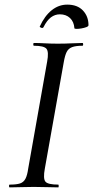

<svg xmlns="http://www.w3.org/2000/svg" viewBox="-20 -811 403 831"><path d="M22 0Q19 0 19 -6Q19 -12 22 -12Q51 -12 66.5 -17Q82 -22 90 -37Q98 -52 102 -81L184 -544Q192 -587 181 -600Q170 -613 127 -613Q124 -613 124 -619Q124 -625 127 -625Q148 -625 174.5 -623.5Q201 -622 230 -622Q263 -622 290 -623.5Q317 -625 337 -625Q340 -625 340 -619Q340 -613 337 -613Q308 -613 292 -607Q276 -601 268.5 -586Q261 -571 256 -542L174 -81Q166 -38 176.5 -25Q187 -12 232 -12Q234 -12 234 -6Q234 0 232 0Q211 0 185 -1Q159 -2 126 -2Q97 -2 70 -1Q43 0 22 0ZM302 -689Q300 -717 283 -733Q266 -749 239 -749Q218 -749 200.5 -736Q183 -723 168 -693Q165 -688 158 -691Q151 -694 152 -696Q173 -742 203.5 -766.5Q234 -791 271 -791Q315 -791 339 -765.5Q363 -740 363 -702Q363 -697 353.5 -693.5Q344 -690 332.5 -688Q321 -686 311.5 -686Q302 -686 302 -689Z"/></svg>

Font: Cormorant Medium
Style: Italic
Weight: 500
Italic angle: -10°
Designer: Christian Thalmann (Catharsis Fonts)
Foundry: Catharsis Fonts
Version: Version 4.000